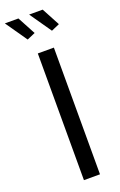

<svg xmlns="http://www.w3.org/2000/svg" viewBox="-198 -965 632 1011"><g transform="rotate(-20 118.0 -459.0)"><path d="M85 0V-710H175V0ZM112 -918H188L242 -817L196 -797ZM-24 -918H52L106 -817L60 -797Z"/></g></svg>

Font: IngvarSans
Style: Regular
Weight: 500
Version: Version 3.000